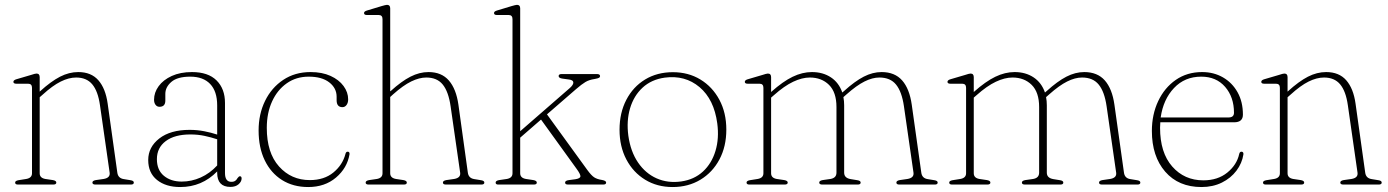

<svg xmlns="http://www.w3.org/2000/svg" viewBox="-20 -744 5595 774"><path d="M140 -433V-374.5L141.5 -376Q185.5 -416 222 -434.8Q258.5 -453.5 295.5 -453.5Q347.5 -453.5 376.5 -420.5Q405.5 -387.5 414 -326.5L453 -48Q456 -25.5 479 -22L506.5 -17.5Q519.5 -15.5 519.5 -8Q519.5 0 507.5 0H365Q352.5 0 352.5 -8Q352.5 -15.5 366 -18L397.5 -22.5Q425 -27 422 -48L383 -320Q375 -376.5 352 -404Q329 -431.5 287 -431.5Q257.5 -431.5 224.8 -415.2Q192 -399 151.5 -362L140 -352V-45.5Q140 -26.5 163 -22.5L193.5 -18Q207 -15.5 207 -8Q207 0 194.5 0H52.5Q41 0 41 -8Q41 -15 54 -17.5L85.5 -22.5Q109 -26.5 109 -45.5V-390Q109 -406.5 93.5 -406.5H46Q34 -406.5 34 -414Q34 -421 46 -424.5L105.5 -442Q113 -444.5 118.5 -446Q124 -447.5 127 -447.5Q140 -447.5 140 -433Z M577.5 -99Q577.5 -151 622.2 -185.8Q667 -220.5 744.5 -220.5Q775 -220.5 803.2 -215Q831.5 -209.5 855.5 -201.5V-319Q855.5 -376 827.2 -405.5Q799 -435 747 -435Q695.5 -435 671 -414Q646.5 -393 646.5 -365.5V-338.5Q646.5 -313.5 623 -313.5Q613 -313.5 607 -321.5Q601 -329.5 601 -342Q601 -371 619.5 -396.5Q638 -422 672.5 -437.8Q707 -453.5 754 -453.5Q819 -453.5 853 -419.8Q887 -386 887 -329V-46.5Q887 -11 912.5 -11Q923 -11 928.8 -15.5Q934.5 -20 937.5 -26Q943 -33.5 947 -33.5Q954 -33.5 954 -24.5Q954 -12 941.8 -1.2Q929.5 9.5 909 9.5Q855.5 9.5 855.5 -47.5V-53Q794 10 706.5 10Q648.5 10 613 -18.5Q577.5 -47 577.5 -99ZM612.5 -102.5Q612.5 -58.5 640.8 -35.2Q669 -12 712.5 -12Q752 -12 789 -28.5Q826 -45 855.5 -77V-182.5Q831.5 -190.5 804.8 -196.2Q778 -202 747.5 -202Q684 -202 648.2 -175.2Q612.5 -148.5 612.5 -102.5Z M1383.5 -343.5Q1383.5 -329.5 1377 -320.8Q1370.5 -312 1360.5 -312Q1337 -312 1337 -340V-354Q1337 -389 1307.2 -412Q1277.5 -435 1224.5 -435Q1174 -435 1136 -408.2Q1098 -381.5 1076.8 -335Q1055.5 -288.5 1055.5 -228.5Q1055.5 -128 1104.8 -73Q1154 -18 1229 -18Q1286.5 -18 1323.8 -48.5Q1361 -79 1372.5 -123Q1374.5 -132.5 1381.5 -132.5Q1390 -132.5 1389 -122Q1379.5 -66.5 1334.5 -28.2Q1289.5 10 1222.5 10Q1162 10 1117 -18.2Q1072 -46.5 1047.2 -97.8Q1022.5 -149 1022.5 -218Q1022.5 -284 1048.5 -337.2Q1074.5 -390.5 1121.8 -422Q1169 -453.5 1232 -453.5Q1278.5 -453.5 1312.5 -438Q1346.5 -422.5 1365 -397.2Q1383.5 -372 1383.5 -343.5Z M1553 -710.5V-376L1555 -377Q1598.5 -416.5 1634.8 -435Q1671 -453.5 1707.5 -453.5Q1760 -453.5 1789.5 -419.5Q1819 -385.5 1828 -322L1866 -48Q1869 -25.5 1892 -22L1919.5 -17.5Q1932.5 -15.5 1932.5 -8Q1932.5 0 1920.5 0H1778Q1765.5 0 1765.5 -8Q1765.5 -15.5 1779 -18L1810.5 -22.5Q1838 -27 1835 -48L1796.5 -315.5Q1788 -374.5 1765 -403Q1742 -431.5 1698.5 -431.5Q1670.5 -431.5 1638 -415.8Q1605.5 -400 1564.5 -363.5L1553 -353V-45.5Q1553 -26.5 1576.5 -22.5L1606.5 -18Q1620 -15.5 1620 -8Q1620 0 1608 0H1466Q1454 0 1454 -8Q1454 -15.5 1468 -18L1499 -22.5Q1522 -26.5 1522 -45.5V-667Q1522 -683.5 1506.5 -683.5H1459Q1447.5 -683.5 1447.5 -691.5Q1447.5 -698 1459 -701.5L1518.5 -719.5Q1526 -721.5 1531.5 -723Q1537 -724.5 1540 -724.5Q1553 -724.5 1553 -710.5Z M1988.5 0Q1978 0 1978 -8Q1978 -15.5 1992 -18L2023 -22.5Q2046 -26.5 2046 -45.5V-667Q2046 -683.5 2030.5 -683.5H1983Q1971.5 -683.5 1971.5 -691.5Q1971.5 -698 1983 -701.5L2042.5 -719.5Q2050 -721.5 2055.5 -723Q2061 -724.5 2064 -724.5Q2077 -724.5 2077 -710.5V-215L2277.5 -389.5Q2292 -402.5 2291.2 -412Q2290.5 -421.5 2273.5 -423.5L2248 -427Q2232 -429 2232 -437.5Q2232 -445.5 2244.5 -445.5H2386.5Q2399 -445.5 2399 -437Q2399 -433 2395 -430.5Q2391 -428 2377 -425.5Q2355.5 -422.5 2340.2 -413.5Q2325 -404.5 2302 -384.5L2185 -283L2347.5 -59Q2363.5 -37 2375.2 -29.2Q2387 -21.5 2407 -18.5Q2423.5 -15.5 2423.5 -8Q2423.5 0 2411.5 0H2270Q2258 0 2258 -8Q2258 -16 2273.5 -18L2299.5 -21.5Q2319 -24.5 2319.8 -33Q2320.5 -41.5 2304 -64L2161 -262L2077 -189V-45.5Q2077 -26.5 2100.5 -22.5L2130.5 -18Q2144 -15.5 2144 -8Q2144 0 2132 0Z M2692.5 -453Q2755 -453 2803.5 -423.5Q2852 -394 2880 -341.8Q2908 -289.5 2908 -221.5Q2908 -153.5 2880.2 -101.2Q2852.5 -49 2803.5 -19.5Q2754.5 10 2691.5 10Q2629 10 2580.8 -19.5Q2532.5 -49 2505 -101.2Q2477.5 -153.5 2477.5 -221Q2477.5 -289 2504.8 -341.5Q2532 -394 2580.5 -423.5Q2629 -453 2692.5 -453ZM2726 -12.5Q2778.5 -20 2813.8 -52.5Q2849 -85 2864.2 -135.5Q2879.5 -186 2871.5 -246.5Q2858.5 -343.5 2800 -392.8Q2741.5 -442 2659.5 -431Q2606 -423.5 2570.5 -390.8Q2535 -358 2520 -307.5Q2505 -257 2513 -197Q2522 -133 2552 -89Q2582 -45 2627 -25Q2672 -5 2726 -12.5Z M3088.5 -433V-373L3089.5 -374Q3136 -415.5 3175.2 -434.5Q3214.5 -453.5 3253 -453.5Q3297.5 -453.5 3329.8 -432Q3362 -410.5 3375.5 -371L3382.5 -377Q3426 -416.5 3462 -435Q3498 -453.5 3534 -453.5Q3587 -453.5 3616.8 -419.8Q3646.5 -386 3655.5 -322L3694 -48Q3697 -25.5 3719.5 -22L3747 -17.5Q3760 -15.5 3760 -8Q3760 0 3748.5 0H3605.5Q3593.5 0 3593.5 -8Q3593.5 -15.5 3607 -18L3638 -22.5Q3665.5 -27 3662.5 -48L3624 -315.5Q3615.5 -374.5 3592.2 -403Q3569 -431.5 3525 -431.5Q3497 -431.5 3465 -415.5Q3433 -399.5 3392.5 -363.5L3380 -352.5Q3383 -336.5 3383 -319.5V-48Q3383 -26.5 3409 -22L3436.5 -17.5Q3449.5 -15.5 3449.5 -8Q3449.5 0 3437.5 0H3295Q3282.5 0 3282.5 -8Q3282.5 -15.5 3296 -18L3327.5 -22.5Q3352 -26.5 3352 -48V-312.5Q3352 -372 3322 -401.8Q3292 -431.5 3244.5 -431.5Q3213.5 -431.5 3177.5 -414.5Q3141.5 -397.5 3099.5 -360L3088.5 -350.5V-45.5Q3088.5 -26.5 3111.5 -22.5L3142 -18Q3155.5 -15.5 3155.5 -8Q3155.5 0 3143 0H3001Q2989.5 0 2989.5 -8Q2989.5 -15 3002.5 -17.5L3034 -22.5Q3057.5 -26.5 3057.5 -45.5V-390Q3057.5 -406.5 3042 -406.5H2994.5Q2982.5 -406.5 2982.5 -414Q2982.5 -421 2994.5 -424.5L3054 -442Q3061.5 -444.5 3067 -446Q3072.5 -447.5 3075.5 -447.5Q3088.5 -447.5 3088.5 -433Z M3905.5 -433V-373L3906.5 -374Q3953 -415.5 3992.2 -434.5Q4031.5 -453.5 4070 -453.5Q4114.5 -453.5 4146.8 -432Q4179 -410.5 4192.5 -371L4199.5 -377Q4243 -416.5 4279 -435Q4315 -453.5 4351 -453.5Q4404 -453.5 4433.8 -419.8Q4463.5 -386 4472.5 -322L4511 -48Q4514 -25.5 4536.5 -22L4564 -17.5Q4577 -15.5 4577 -8Q4577 0 4565.5 0H4422.5Q4410.5 0 4410.5 -8Q4410.5 -15.5 4424 -18L4455 -22.5Q4482.5 -27 4479.5 -48L4441 -315.5Q4432.5 -374.5 4409.2 -403Q4386 -431.5 4342 -431.5Q4314 -431.5 4282 -415.5Q4250 -399.5 4209.5 -363.5L4197 -352.5Q4200 -336.5 4200 -319.5V-48Q4200 -26.5 4226 -22L4253.5 -17.5Q4266.5 -15.5 4266.5 -8Q4266.5 0 4254.5 0H4112Q4099.5 0 4099.5 -8Q4099.5 -15.5 4113 -18L4144.5 -22.5Q4169 -26.5 4169 -48V-312.5Q4169 -372 4139 -401.8Q4109 -431.5 4061.5 -431.5Q4030.5 -431.5 3994.5 -414.5Q3958.5 -397.5 3916.5 -360L3905.5 -350.5V-45.5Q3905.5 -26.5 3928.5 -22.5L3959 -18Q3972.5 -15.5 3972.5 -8Q3972.5 0 3960 0H3818Q3806.5 0 3806.5 -8Q3806.5 -15 3819.5 -17.5L3851 -22.5Q3874.5 -26.5 3874.5 -45.5V-390Q3874.5 -406.5 3859 -406.5H3811.5Q3799.5 -406.5 3799.5 -414Q3799.5 -421 3811.5 -424.5L3871 -442Q3878.5 -444.5 3884 -446Q3889.5 -447.5 3892.5 -447.5Q3905.5 -447.5 3905.5 -433Z M4990.5 -282Q4990.5 -251 4955 -251H4657.5Q4656.5 -240.5 4656.5 -229Q4656.5 -128.5 4705.5 -72.8Q4754.5 -17 4831 -17Q4889 -17 4927.5 -48.2Q4966 -79.5 4975.5 -123Q4977.5 -132.5 4984.5 -132.5Q4993.5 -132.5 4992.5 -121.5Q4987 -86 4964.5 -56Q4942 -26 4905.8 -8Q4869.5 10 4823.5 10Q4731 10 4677.2 -52Q4623.5 -114 4623.5 -216Q4623.5 -282.5 4649 -336.5Q4674.5 -390.5 4720 -422Q4765.5 -453.5 4826 -453.5Q4873 -453.5 4910.2 -432Q4947.5 -410.5 4969 -372Q4990.5 -333.5 4990.5 -282ZM4822.5 -435Q4756 -435 4712.8 -389.2Q4669.5 -343.5 4659 -270.5H4932.5Q4954.5 -270.5 4954.5 -289.5Q4954.5 -352.5 4918.8 -393.8Q4883 -435 4822.5 -435Z M5170.5 -433V-374.5L5172 -376Q5216 -416 5252.5 -434.8Q5289 -453.5 5326 -453.5Q5378 -453.5 5407 -420.5Q5436 -387.5 5444.5 -326.5L5483.5 -48Q5486.5 -25.5 5509.5 -22L5537 -17.5Q5550 -15.5 5550 -8Q5550 0 5538 0H5395.5Q5383 0 5383 -8Q5383 -15.5 5396.5 -18L5428 -22.5Q5455.5 -27 5452.5 -48L5413.5 -320Q5405.5 -376.5 5382.5 -404Q5359.5 -431.5 5317.5 -431.5Q5288 -431.5 5255.2 -415.2Q5222.5 -399 5182 -362L5170.5 -352V-45.5Q5170.5 -26.5 5193.5 -22.5L5224 -18Q5237.5 -15.5 5237.5 -8Q5237.5 0 5225 0H5083Q5071.5 0 5071.5 -8Q5071.5 -15 5084.5 -17.5L5116 -22.5Q5139.5 -26.5 5139.5 -45.5V-390Q5139.5 -406.5 5124 -406.5H5076.5Q5064.5 -406.5 5064.5 -414Q5064.5 -421 5076.5 -424.5L5136 -442Q5143.5 -444.5 5149 -446Q5154.5 -447.5 5157.5 -447.5Q5170.5 -447.5 5170.5 -433Z"/></svg>

Font: Fraunces 72pt S050 Thin
Style: Regular
Weight: 100
Version: Version 1.000; ttfautohint (v1.8.3)